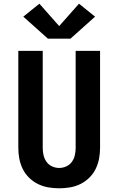

<svg xmlns="http://www.w3.org/2000/svg" viewBox="-20 -1010 640 1038"><path d="M300 8Q271 8 241.5 3Q212 -2 185.5 -15Q159 -28 137.5 -49Q116 -70 103 -96.5Q90 -123 84.5 -152Q79 -181 79 -210V-735H211V-210Q211 -190 215.5 -170.5Q220 -151 231.5 -135Q243 -119 261.5 -110.5Q280 -102 300 -102Q320 -102 338.5 -110.5Q357 -119 368.5 -135Q380 -151 384.5 -170.5Q389 -190 389 -210V-735H521V-210Q521 -181 515.5 -152Q510 -123 497 -96.5Q484 -70 462.5 -49Q441 -28 414.5 -15Q388 -2 358.5 3Q329 8 300 8ZM239 -801 106 -920 193 -990 300 -869 407 -990 494 -920 418 -852 361 -801Z"/></svg>

Font: Iosevka Custom XBdEx
Style: Regular
Weight: 800
Width: 7
Monospace: yes
Designer: Belleve Invis
Foundry: Belleve Invis
Version: Version 11.2.4; ttfautohint (v1.8.4)